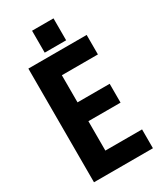

<svg xmlns="http://www.w3.org/2000/svg" viewBox="-214 -944 868 1024"><g transform="rotate(-30 220.0 -432.5)"><path d="M48 -700V0H411V-116H185V-297H383V-413H185V-580H407V-700ZM166 -865H298V-730H166Z"/></g></svg>

Font: Jockey One
Style: Regular
Weight: 400
Designer: TypeTogether
Foundry: TypeTogether
Version: Version 1.002